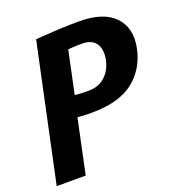

<svg xmlns="http://www.w3.org/2000/svg" viewBox="-124 -780 820 883"><g transform="rotate(-20 286.0 -338.5)"><path d="M146 -667Q146 -667 177.5 -669.5Q209 -672 258.5 -674.5Q308 -677 360 -677Q479 -677 533 -620Q587 -563 567 -468Q547 -373 475.5 -317.5Q404 -262 270 -262Q239 -262 220.5 -263.5Q202 -265 202 -265L146 0H4ZM338 -576Q307 -576 288 -574.5Q269 -573 269 -573L225 -365Q225 -365 243.5 -363.5Q262 -362 293 -362Q340 -362 372 -390Q404 -418 415 -467Q425 -518 405 -547Q385 -576 338 -576Z"/></g></svg>

Font: Epunda Sans
Style: Bold Italic
Weight: 700
Italic angle: -12.0243°
Designer: Simon Atzbach
Foundry: typofactur
Version: Version 2.204; ttfautohint (v1.8.4.7-5d5b)